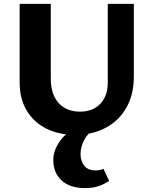

<svg xmlns="http://www.w3.org/2000/svg" viewBox="-20 -678 785 987"><path d="M366 15Q280 15 216 -18Q152 -51 116.5 -111Q81 -171 81 -254V-658H241V-274Q241 -219 259.5 -181Q278 -143 312 -123.5Q346 -104 391 -104Q435 -104 467 -122Q499 -140 516.5 -173.5Q534 -207 534 -251V-658H668V-284Q668 -193 630.5 -126Q593 -59 525 -22Q457 15 366 15ZM418 289Q339 289 296.5 249.5Q254 210 254 144Q254 91 294 39.5Q334 -12 426 -53L471 -19Q431 6 412.5 42Q394 78 394 115Q394 148 412.5 173Q431 198 472 198Q481 198 491.5 196Q502 194 512 190L541 252Q514 270 484.5 279.5Q455 289 418 289Z"/></svg>

Font: Ysabeau Infant ExtraBold
Style: Regular
Weight: 800
Designer: Christian Thalmann (Catharsis Fonts)
Version: Version 2.001;gftools[0.9.30]; featfreeze: ss01,ss02,lnum